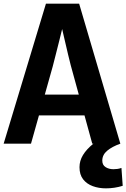

<svg xmlns="http://www.w3.org/2000/svg" viewBox="-23 -788 693 1053"><path d="M-3 0 229 -768H411L637 0H483L365 -430Q359 -452 350.5 -488.5Q342 -525 332.5 -565.5Q323 -606 314.5 -643Q306 -680 300 -702H336Q330 -679 321 -641.5Q312 -604 301.5 -562.5Q291 -521 281.5 -483.5Q272 -446 266 -423L147 0ZM155 -155V-269H465V-155ZM558 245Q519 245 486 233Q453 221 433 195.5Q413 170 413 129Q413 94 432 62.5Q451 31 489 0H637Q592 16 565 38.5Q538 61 538 93Q538 117 556 128.5Q574 140 599 140Q610 140 621 138.5Q632 137 643 133L650 231Q628 238 604.5 241.5Q581 245 558 245Z"/></svg>

Font: Yaldevi ExtraLight
Style: Regular
Weight: 200
Designer: Sol Matas, Rajitha Manaperi, Kosala Senevirathne
Foundry: Mooniak
Version: Version 1.100